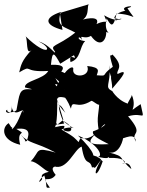

<svg xmlns="http://www.w3.org/2000/svg" viewBox="-44 -806 714 931"><path d="M215 -223C213 -193 228 -202 267 -207C229 -291 236 -328 273 -259C229 -305 206 -356 288 -327C243 -345 269 -358 300 -279C308 -329 324 -271 399 -317C410 -319 457 -263 438 -335C438 -247 422 -248 435 -172C473 -229 489 -198 407 -169C401 -147 439 -130 483 -107C386 -102 370 -113 429 -165C357 -104 353 -162 337 -117C320 -134 321 -140 254 -178C321 -207 346 -153 259 -221C315 -195 311 -159 274 -171C240 -177 310 -210 221 -189C233 -190 236 -306 232 -328L263 -225L235 -202ZM302 -558C349 -487 285 -565 298 -505C350 -521 340 -578 369 -607C320 -610 338 -644 356 -608C339 -647 361 -611 397 -632C443 -568 473 -614 471 -651C514 -639 454 -635 473 -717C492 -684 505 -663 521 -740C617 -737 620 -693 574 -766C630 -783 533 -776 563 -755C575 -755 515 -749 510 -718C564 -704 539 -726 511 -702C574 -739 543 -681 461 -732C481 -678 479 -717 424 -689C447 -735 356 -715 332 -701C401 -714 372 -783 389 -786L246 -743L259 -661C175 -683 164 -719 251 -748C227 -674 266 -679 321 -648C230 -576 194 -591 223 -555C226 -537 194 -592 143 -605C217 -571 190 -523 80 -630C92 -613 80 -534 109 -564C59 -509 58 -490 49 -455C118 -496 61 -454 190 -462C168 -421 73 -415 77 -382C167 -361 111 -374 100 -306C164 -298 184 -382 101 -373C46 -378 51 -346 36 -273C35 -264 -12 -252 -9 -274C-33 -263 23 -237 11 -297C21 -218 76 -299 68 -259C65 -297 54 -218 15 -179C1 -217 37 -146 -2 -209C-38 -186 -36 -125 54 -104C32 -186 95 -144 35 -181C118 -191 90 -141 86 -122C58 -120 104 -106 54 -155C100 -106 122 -121 226 -66C120 -96 153 -73 105 -24C135 -23 170 20 193 27C138 40 168 56 158 66C137 91 146 62 171 45C189 105 171 106 198 104C146 31 194 88 226 42C180 -14 261 6 217 0C282 24 317 -85 352 -95C369 10 390 -42 402 6C423 -2 401 32 449 -35C397 46 425 65 454 -24C436 -36 459 -36 385 -61C422 -28 421 -67 334 -149C451 -100 462 -28 416 -50C501 -24 477 -56 486 -40C549 -43 564 -25 562 -15C525 3 581 -41 593 14C524 -43 571 -45 483 -67C535 -54 556 -131 554 -150C518 -104 611 -182 615 -119C585 -172 661 -145 577 -242C655 -266 658 -208 638 -301C561 -251 627 -272 595 -346C596 -336 570 -304 577 -303C520 -321 492 -378 502 -363C459 -386 493 -390 488 -490C480 -416 528 -396 520 -446C477 -444 501 -424 500 -376C556 -440 580 -474 526 -447C517 -467 563 -479 501 -542C496 -528 479 -562 503 -482C440 -439 485 -437 425 -441C429 -458 449 -479 379 -486C399 -431 305 -425 311 -469C316 -491 277 -483 231 -388C232 -383 199 -425 271 -371C247 -382 216 -440 228 -424C271 -386 258 -396 247 -341C280 -403 334 -408 382 -417C312 -426 359 -414 305 -420C326 -421 276 -451 253 -459C288 -501 196 -490 203 -492C210 -561 217 -553 248 -497L340 -554Z"/></svg>

Font: Hussar Lance
Style: ExBd
Weight: 700
Foundry: Cannot Into Space Fonts, PlusOne Fonts
Version: Version 2.270